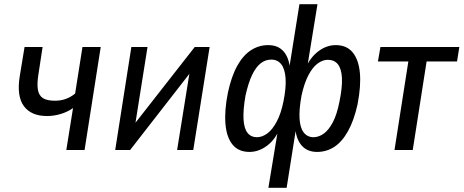

<svg xmlns="http://www.w3.org/2000/svg" viewBox="-20 -715 2209 915"><path d="M296 0 328 -200Q303 -182 270 -172Q237 -162 204 -162Q129 -162 94 -209Q59 -256 74 -351L97 -491H183L163 -360Q156 -316 160.5 -288Q165 -260 184.5 -247.5Q204 -235 242 -235Q270 -235 293.5 -243.5Q317 -252 338 -269L373 -491H460L383 0Z M529 0 606 -491H683L618 -82H588L908 -491H979L901 0H824L890 -410H919L600 0Z M1259 180 1306 -104H1314Q1292 -50 1252.5 -20.5Q1213 9 1169 9Q1117 9 1088.5 -25.5Q1060 -60 1054.5 -124Q1049 -188 1066 -273Q1083 -352 1111 -402Q1139 -452 1176.5 -476Q1214 -500 1258 -500Q1305 -500 1331 -470.5Q1357 -441 1362 -388H1358L1407 -695H1493L1443 -388H1435Q1458 -441 1497 -470.5Q1536 -500 1580 -500Q1632 -500 1660.5 -465.5Q1689 -431 1695 -368.5Q1701 -306 1684 -218Q1667 -141 1638.5 -90Q1610 -39 1573 -15Q1536 9 1491 9Q1445 9 1418.5 -20.5Q1392 -50 1387 -104H1391L1346 180ZM1206 -61Q1231 -62 1254.5 -79.5Q1278 -97 1298.5 -135Q1319 -173 1331 -232Q1344 -297 1341 -341.5Q1338 -386 1320.5 -408.5Q1303 -431 1273 -431Q1245 -431 1222.5 -413.5Q1200 -396 1182 -359Q1164 -322 1150 -260Q1138 -191 1140.5 -147Q1143 -103 1159.5 -82Q1176 -61 1206 -61ZM1475 -61Q1501 -62 1524 -79Q1547 -96 1566.5 -133Q1586 -170 1598 -232Q1612 -301 1609.5 -344.5Q1607 -388 1590 -409Q1573 -430 1542 -430Q1518 -430 1494 -412.5Q1470 -395 1450 -357Q1430 -319 1417 -260Q1405 -195 1407.5 -150.5Q1410 -106 1427.5 -83.5Q1445 -61 1475 -61Z M1860 0 1926 -422H1781L1793 -491H2169L2158 -422H2013L1947 0Z"/></svg>

Font: Nunito Sans 10pt Condensed Medium
Style: Italic
Weight: 500
Width: 3
Italic angle: -9°
Designer: Vernon Adams
Foundry: Vernon Adams
Version: Version 3.101;gftools[0.9.27]